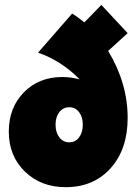

<svg xmlns="http://www.w3.org/2000/svg" viewBox="-20 -756 572 788"><path d="M250 12.2Q147.9 12.2 82 -52Q16.1 -116.2 16.1 -215.8Q16.1 -314 77.9 -377Q139.6 -439.9 235.8 -439.9Q272 -439.9 307.1 -430.2Q232.4 -506.3 136.2 -540L275.9 -700.2Q296.4 -688.5 326.2 -664.1L396 -735.8L503.9 -620.1L423.8 -546.9Q503.9 -415 503.9 -272Q503.9 -143.6 434.1 -65.7Q364.3 12.2 250 12.2ZM223.6 -192.1Q239.3 -171.9 264.2 -171.9Q289.1 -171.9 304.4 -192.1Q319.8 -212.4 319.8 -244.1Q319.8 -275.9 304.4 -295.9Q289.1 -315.9 264.2 -315.9Q239.3 -315.9 223.6 -295.9Q208 -275.9 208 -244.1Q208 -212.4 223.6 -192.1Z"/></svg>

Font: Apfel Grotezk Satt
Style: Regular
Weight: 900
Designer: Luigi Gorlero
Foundry: © 2023, Luigi Gorlero & Collletttivo
Version: Version 2.000;Glyphs 3.2 (3217)